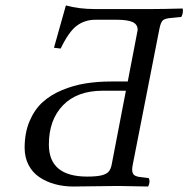

<svg xmlns="http://www.w3.org/2000/svg" viewBox="-20 -678 687 700"><path d="M387.2 -78.1 439 -347.2H354Q261.2 -347.2 209.7 -294.2Q158.2 -241.2 158.2 -150.9Q158.2 -34.2 297.9 -34.2Q331.5 -34.2 349.6 -38.6Q367.7 -43 375.7 -51.8Q383.8 -60.5 387.2 -78.1ZM405.8 -606H328.1Q289.6 -606 260.3 -584.5Q231 -563 201.2 -501L176.8 -503.9L220.2 -658.2Q267.1 -645 326.2 -645H535.2Q571.8 -645 646 -647Q647.9 -639.6 646.2 -630.9Q644.5 -622.1 641.1 -616.2L606.9 -612.8Q583 -611.3 574.5 -604.5Q565.9 -597.7 561 -571.8L463.9 -77.1Q461.9 -67.4 461.9 -60.1Q461.9 -45.4 469.5 -39.6Q477.1 -33.7 494.1 -32.2L522 -28.8Q529.3 -16.1 520 2Q436 0 411.1 0Q379.9 0 329.6 1Q279.3 2 247.1 2Q211.4 2 180.2 -6.6Q148.9 -15.1 123.8 -32Q98.6 -48.8 84.2 -76.4Q69.8 -104 69.8 -139.2Q69.8 -193.4 87.6 -235.8Q105.5 -278.3 135 -305.2Q164.6 -332 206.1 -349.4Q247.6 -366.7 291.5 -373.8Q335.4 -380.9 386.2 -380.9H445.8L481.9 -568.8Q481.9 -589.4 463.1 -597.7Q444.3 -606 405.8 -606Z"/></svg>

Font: Common Serif
Style: Italic
Weight: 400
Italic angle: -12°
Designer: Philipp H. Poll, Khaled Hosny
Foundry: Stefan Peev, Context Ltd.
Version: Version 1.026